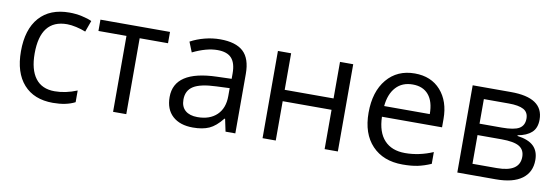

<svg xmlns="http://www.w3.org/2000/svg" viewBox="-47 -847 3356 1160"><g transform="rotate(10 1631.5 -267.5)"><path d="M299.8 9.8Q183.6 9.8 119.9 -61.8Q56.2 -133.3 56.2 -264.2Q56.2 -398.4 120.8 -471.7Q185.5 -544.9 305.2 -544.9Q343.8 -544.9 382.3 -536.6Q420.9 -528.3 442.9 -517.1L418 -448.2Q391.1 -459 359.4 -466.1Q327.6 -473.1 303.2 -473.1Q140.1 -473.1 140.1 -265.1Q140.1 -166.5 179.9 -113.8Q219.7 -61 297.9 -61Q364.7 -61 435.1 -89.8V-18.1Q381.3 9.8 299.8 9.8Z M922.9 -465.8H749V0H668V-465.8H496.1V-535.2H922.9Z M1357.9 0 1341.8 -76.2H1337.9Q1297.9 -25.9 1258.1 -8.1Q1218.3 9.8 1158.7 9.8Q1079.1 9.8 1033.9 -31.2Q988.8 -72.3 988.8 -147.9Q988.8 -310.1 1248 -317.9L1338.9 -320.8V-354Q1338.9 -417 1311.8 -447Q1284.7 -477.1 1225.1 -477.1Q1158.2 -477.1 1073.7 -436L1048.8 -498Q1088.4 -519.5 1135.5 -531.7Q1182.6 -543.9 1230 -543.9Q1325.7 -543.9 1371.8 -501.5Q1418 -459 1418 -365.2V0ZM1174.8 -57.1Q1250.5 -57.1 1293.7 -98.6Q1336.9 -140.1 1336.9 -214.8V-263.2L1255.9 -259.8Q1159.2 -256.3 1116.5 -229.7Q1073.7 -203.1 1073.7 -147Q1073.7 -103 1100.3 -80.1Q1127 -57.1 1174.8 -57.1Z M1666 -535.2V-311H1965.8V-535.2H2046.9V0H1965.8V-241.2H1666V0H1585V-535.2Z M2444.8 9.8Q2326.2 9.8 2257.6 -62.5Q2189 -134.8 2189 -263.2Q2189 -392.6 2252.7 -468.8Q2316.4 -544.9 2423.8 -544.9Q2524.4 -544.9 2583 -478.8Q2641.6 -412.6 2641.6 -304.2V-252.9H2272.9Q2275.4 -158.7 2320.6 -109.9Q2365.7 -61 2447.8 -61Q2534.2 -61 2618.7 -97.2V-24.9Q2575.7 -6.3 2537.4 1.7Q2499 9.8 2444.8 9.8ZM2422.9 -477.1Q2358.4 -477.1 2320.1 -435.1Q2281.7 -393.1 2274.9 -318.8H2554.7Q2554.7 -395.5 2520.5 -436.3Q2486.3 -477.1 2422.9 -477.1Z M3213.9 -400.9Q3213.9 -348.6 3183.8 -321.5Q3153.8 -294.4 3099.6 -285.2V-280.8Q3168 -271.5 3199.5 -240.7Q3231 -210 3231 -155.8Q3231 -81.1 3176 -40.5Q3121.1 0 3015.6 0H2779.8V-535.2H3014.6Q3213.9 -535.2 3213.9 -400.9ZM3149.9 -161.1Q3149.9 -204.6 3116.9 -224.4Q3084 -244.1 3007.8 -244.1H2860.8V-67.9H3009.8Q3149.9 -67.9 3149.9 -161.1ZM3134.8 -393.1Q3134.8 -432.1 3104.7 -448.5Q3074.7 -464.8 3013.7 -464.8H2860.8V-314H2998Q3073.2 -314 3104 -332.5Q3134.8 -351.1 3134.8 -393.1Z"/></g></svg>

Font: f06597129
Style: Regular
Weight: 400
Foundry: Ascender Corporation
Version: Version 1.10